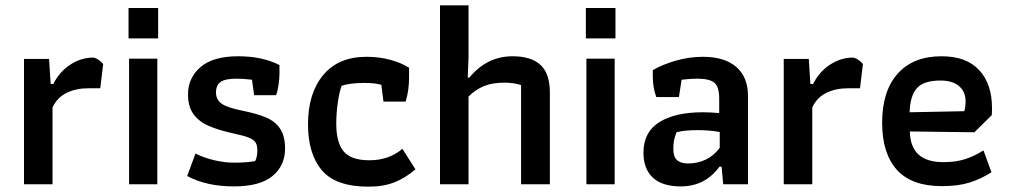

<svg xmlns="http://www.w3.org/2000/svg" viewBox="-20 -691 3785 720"><path d="M70 -470H164L170 -376H180Q203 -422 243.5 -448.5Q284 -475 329 -475Q337 -475 349 -467Q361 -459 367 -451L356 -360H311Q265 -360 229.5 -342.5Q194 -325 177 -288V0H70Z M462 -661H573V-547H462ZM464 -471H570V0H464Z M682 -31 713 -115Q746 -99 784 -90Q822 -81 859 -81Q906 -81 937 -87Q945 -103 945 -127Q945 -146 938.5 -156.5Q932 -167 914 -174.5Q896 -182 858 -190Q799 -203 762.5 -219Q726 -235 705.5 -263Q685 -291 685 -337Q685 -399 732 -439.5Q779 -480 873 -480Q964 -480 1028 -447V-415Q1028 -397 1024.5 -372.5Q1021 -348 1015 -334H933L925 -392Q893 -396 867 -396Q825 -396 807.5 -384Q790 -372 790 -344Q790 -317 811.5 -302Q833 -287 889 -276Q947 -264 980 -249.5Q1013 -235 1031 -207.5Q1049 -180 1049 -134Q1049 -70 1002 -31Q955 8 857 8Q754 8 682 -31Z M1135 -225Q1135 -341 1192 -409.5Q1249 -478 1354 -478Q1403 -478 1444.5 -466.5Q1486 -455 1514 -437V-401Q1514 -351 1501 -310H1418L1410 -373Q1386 -380 1347 -380Q1291 -380 1261 -369Q1252 -344 1246.5 -304.5Q1241 -265 1241 -227Q1241 -157 1268.5 -123.5Q1296 -90 1365 -90Q1439 -90 1489 -133L1538 -56Q1501 -24 1459.5 -7.5Q1418 9 1362 9Q1239 9 1187 -52.5Q1135 -114 1135 -225Z M1630 -671H1737V-476L1734 -400H1740Q1806 -480 1902 -480Q1972 -480 2007 -447.5Q2042 -415 2042 -344V0H1934V-372Q1907 -381 1871 -381Q1826 -381 1794.5 -368Q1763 -355 1737 -329V0H1630Z M2177 -661H2288V-547H2177ZM2179 -471H2285V0H2179Z M2393 -118Q2393 -196 2452.5 -233Q2512 -270 2616 -270Q2644 -270 2677 -267V-322Q2677 -365 2659 -380.5Q2641 -396 2595 -396Q2568 -396 2536 -392L2526 -327H2441Q2428 -364 2428 -403V-428Q2464 -449 2514 -463.5Q2564 -478 2616 -478Q2697 -478 2741 -440Q2785 -402 2785 -331V0H2692L2686 -66H2678Q2624 8 2533 8Q2463 8 2428 -25Q2393 -58 2393 -118ZM2679 -137V-196Q2641 -203 2596 -203Q2545 -203 2517 -195Q2510 -178 2507.5 -164Q2505 -150 2505 -132Q2505 -103 2519 -90.5Q2533 -78 2560 -78Q2597 -78 2627.5 -93Q2658 -108 2679 -137Z M2919 -470H3013L3019 -376H3029Q3052 -422 3092.5 -448.5Q3133 -475 3178 -475Q3186 -475 3198 -467Q3210 -459 3216 -451L3205 -360H3160Q3114 -360 3078.5 -342.5Q3043 -325 3026 -288V0H2919Z M3288 -231Q3288 -349 3346 -414.5Q3404 -480 3511 -480Q3604 -480 3652 -428Q3700 -376 3700 -286Q3700 -268 3699 -259L3634 -195L3392 -198Q3394 -83 3517 -83Q3564 -83 3598.5 -94Q3633 -105 3668 -127L3698 -45Q3659 -20 3616 -6.5Q3573 7 3512 7Q3398 7 3343 -54.5Q3288 -116 3288 -231ZM3596 -274Q3601 -290 3601 -311Q3601 -347 3576.5 -368Q3552 -389 3507 -389Q3444 -389 3418.5 -360.5Q3393 -332 3391 -270Z"/></svg>

Font: Athiti SemiBold
Style: Regular
Weight: 600
Designer: CadsonDemak Team
Foundry: CadsonDemak
Version: Version 1.033